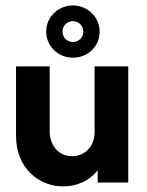

<svg xmlns="http://www.w3.org/2000/svg" viewBox="-20 -655 526 689"><path d="M241.7 -447.9C295.1 -447.9 337.5 -488.2 337.5 -541.7C337.5 -594.4 293.8 -635.4 241.7 -635.4C188.9 -635.4 145.8 -594.4 145.8 -541.7C145.8 -488.9 188.9 -447.9 241.7 -447.9ZM241.7 -504.2C220.8 -504.2 204.2 -520.8 204.2 -541.7C204.2 -562.5 220.8 -579.2 241.7 -579.2C261.8 -579.2 279.2 -562.5 279.2 -541.7C279.2 -520.8 262.5 -504.2 241.7 -504.2ZM206.9 13.9C256.2 13.9 300.7 -6.2 330.6 -43.8V0H440.3V-416.7H319.4V-181.9C319.4 -125 280.6 -94.4 238.9 -94.4C187.5 -94.4 158.3 -136.8 158.3 -183.3V-416.7H37.5V-167.4C37.5 -52.1 118.8 13.9 206.9 13.9Z"/></svg>

Font: Afacad
Style: Bold
Weight: 700
Designer: Kristian Moeller
Foundry: Dicotype
Version: Version 1.000